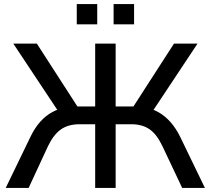

<svg xmlns="http://www.w3.org/2000/svg" viewBox="-20 -918 1029 938"><path d="M8 0 128 -248Q149 -292 176 -322.5Q203 -353 236.5 -371Q270 -389 311 -394L272 -363L45 -705H160L369 -381L346 -398H445V-705H545V-398H645L621 -381L830 -705H945L718 -363L678 -394Q720 -389 753 -370.5Q786 -352 813 -321.5Q840 -291 861 -248L981 0H870L773 -205Q746 -262 710.5 -286.5Q675 -311 622 -311H545V0H445V-311H368Q314 -311 278 -286Q242 -261 215 -205L120 0ZM535 -799V-898H635V-799ZM355 -799V-898H455V-799Z"/></svg>

Font: Nunito Sans 12pt SemiBold
Style: Regular
Weight: 600
Designer: Vernon Adams
Foundry: Vernon Adams
Version: Version 3.101;gftools[0.9.27]